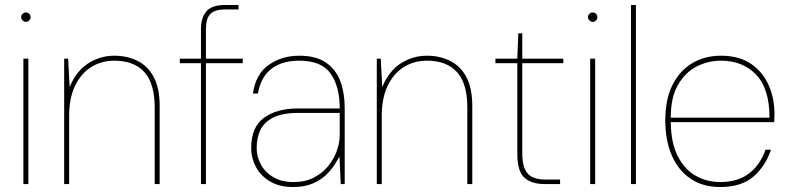

<svg xmlns="http://www.w3.org/2000/svg" viewBox="-20 -740 3175 772"><path d="M84 -652Q77 -652 71 -658Q65 -664 65 -671Q65 -679 71 -684.5Q77 -690 84 -690Q92 -690 97.5 -684.5Q103 -679 103 -671Q103 -664 97.5 -658Q92 -652 84 -652ZM74 0V-504H94V0Z M238 0V-504H254L260 -390Q287 -455 335 -485.5Q383 -516 440 -516Q491 -516 532.5 -495.5Q574 -475 598 -430.5Q622 -386 622 -313V0H602V-308Q602 -404 560.5 -450Q519 -496 440 -496Q388 -496 347 -470.5Q306 -445 282 -395.5Q258 -346 258 -274V0Z M788 0V-486H703V-504H788V-623Q788 -668 809.5 -694Q831 -720 886 -720H939V-702H885Q844 -702 826 -684Q808 -666 808 -622V-504H956V-486H808V0Z M1158 12Q1104 12 1066.5 -10Q1029 -32 1009.5 -68Q990 -104 990 -145Q990 -229 1041.5 -266.5Q1093 -304 1179 -304H1346Q1346 -392 1309.5 -444Q1273 -496 1183 -496Q1114 -496 1071.5 -463.5Q1029 -431 1017 -364H997Q1008 -442 1060.5 -479Q1113 -516 1183 -516Q1252 -516 1292 -487.5Q1332 -459 1349 -412Q1366 -365 1366 -307V0H1350L1345 -110Q1338 -98 1325.5 -78Q1313 -58 1291.5 -37Q1270 -16 1237 -2Q1204 12 1158 12ZM1160 -8Q1208 -8 1243 -26.5Q1278 -45 1301 -74Q1324 -103 1335 -135.5Q1346 -168 1346 -197V-286H1180Q1115 -286 1078 -267Q1041 -248 1026.5 -216.5Q1012 -185 1012 -145Q1012 -109 1029.5 -77.5Q1047 -46 1080 -27Q1113 -8 1160 -8Z M1495 0V-504H1511L1517 -390Q1544 -455 1592 -485.5Q1640 -516 1697 -516Q1748 -516 1789.5 -495.5Q1831 -475 1855 -430.5Q1879 -386 1879 -313V0H1859V-308Q1859 -404 1817.5 -450Q1776 -496 1697 -496Q1645 -496 1604 -470.5Q1563 -445 1539 -395.5Q1515 -346 1515 -274V0Z M2170 0Q2116 0 2088 -26Q2060 -52 2060 -122V-486H1972V-504H2060L2064 -606H2080V-504H2245V-486H2080V-122Q2080 -67 2101.5 -42.5Q2123 -18 2173 -18H2232V0Z M2363 -652Q2356 -652 2350 -658Q2344 -664 2344 -671Q2344 -679 2350 -684.5Q2356 -690 2363 -690Q2371 -690 2376.5 -684.5Q2382 -679 2382 -671Q2382 -664 2376.5 -658Q2371 -652 2363 -652ZM2353 0V-504H2373V0Z M2517 0V-720H2537V0Z M2876 12Q2806 12 2756.5 -21.5Q2707 -55 2681 -115.5Q2655 -176 2655 -257Q2655 -340 2683.5 -397.5Q2712 -455 2762.5 -485.5Q2813 -516 2879 -516Q2952 -516 2999.5 -483.5Q3047 -451 3070.5 -398Q3094 -345 3094 -282Q3094 -272 3093.5 -265Q3093 -258 3093 -249H2677Q2678 -165 2705.5 -111.5Q2733 -58 2778 -33Q2823 -8 2876 -8Q2946 -8 2991 -42Q3036 -76 3058 -138H3080Q3058 -72 3009.5 -30Q2961 12 2876 12ZM2879 -496Q2827 -496 2781 -472.5Q2735 -449 2706 -398.5Q2677 -348 2677 -267H3074Q3074 -384 3020 -440Q2966 -496 2879 -496Z"/></svg>

Font: DM Sans Thin
Style: Regular
Weight: 100
Designer: Colophon Foundry, Jonny Pinhorn
Foundry: Colophon Foundry
Version: Version 4.004; ttfautohint (v1.8.4.7-5d5b)